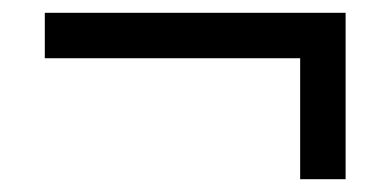

<svg xmlns="http://www.w3.org/2000/svg" viewBox="-20 -408 612 300"><path d="M520 -388V-128H449V-317H50V-388Z"/></svg>

Font: Noto Sans Ambassadori
Style: Regular
Weight: 400
Designer: Monotype Design Team
Foundry: Monotype Imaging Inc.
Version: Version 2.013